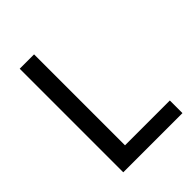

<svg xmlns="http://www.w3.org/2000/svg" viewBox="-203 -825 936 936"><g transform="rotate(-45 265.0 -357.0)"><path d="M96 0V-714H195V-87H504V0Z"/></g></svg>

Font: Noto Sans Sundanese Medium
Style: Regular
Weight: 500
Version: Version 2.003